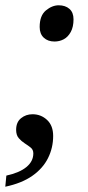

<svg xmlns="http://www.w3.org/2000/svg" viewBox="-28 -560 334 726"><path d="M-4 104Q46 93 72 71.5Q98 50 98 20Q98 6 88 -2Q78 -10 65.5 -18Q53 -26 43 -37.5Q33 -49 33 -69Q33 -98 51.5 -113Q70 -128 95 -128Q127 -128 150 -106.5Q173 -85 173 -46Q173 -1 153.5 38Q134 77 94 105Q54 133 -8 146ZM178 -403Q153 -403 137.5 -417.5Q122 -432 122 -458Q122 -501 145.5 -520.5Q169 -540 194 -540Q219 -540 234.5 -526.5Q250 -513 250 -487Q250 -458 239.5 -439Q229 -420 213 -411.5Q197 -403 178 -403Z"/></svg>

Font: Noto Serif
Style: Italic
Weight: 400
Italic angle: -12°
Designer: Monotype Design Team
Foundry: Monotype Imaging Inc.
Version: Version 2.013